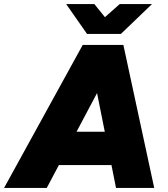

<svg xmlns="http://www.w3.org/2000/svg" viewBox="-55 -920 824 940"><path d="M-35 0 350 -700H545L174 0ZM513 0 373 -700H549L700 0ZM112 -112 139 -275H623L596 -112ZM372 -754V-759L531 -900H689L537 -754ZM371 -754 269 -900H407L521 -759V-754Z"/></svg>

Font: Figtree Light Black
Style: Italic
Weight: 900
Italic angle: -9.5°
Version: Version 2.000